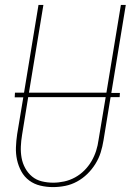

<svg xmlns="http://www.w3.org/2000/svg" viewBox="-20 -755 540 783"><path d="M196 8Q170 8 144.5 2Q119 -4 99 -19Q79 -34 67 -56Q55 -78 49.5 -103Q44 -128 45 -154.5Q46 -181 50 -208L75 -358H40L41 -377H78L137 -735H157L98 -377H414L473 -735H493L434 -376H469L468 -359H431L402 -182Q398 -157 390.5 -133Q383 -109 369 -86.5Q355 -64 336 -45.5Q317 -27 294 -14.5Q271 -2 246 3Q221 8 196 8ZM197 -10Q219 -10 242 -15Q265 -20 286 -31.5Q307 -43 324 -60Q341 -77 353 -97.5Q365 -118 372 -140Q379 -162 382 -185L411 -359H95L70 -205Q66 -181 65 -157.5Q64 -134 68 -111.5Q72 -89 83 -69Q94 -49 111 -35Q128 -21 150.5 -15.5Q173 -10 197 -10Z"/></svg>

Font: Iosevka SS18 Thin
Style: Italic
Weight: 100
Italic angle: -9°
Monospace: yes
Designer: Belleve Invis
Foundry: Belleve Invis
Version: Version 25.1.1; ttfautohint (v1.8.4)